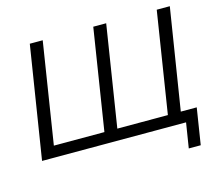

<svg xmlns="http://www.w3.org/2000/svg" viewBox="-118 -856 1323 1163"><g transform="rotate(-15 544.0 -274.0)"><path d="M927 157 952 0H49L161 -705H242L142 -71H459L559 -705H640L540 -71H857L957 -705H1039L938 -71H1038L1002 157Z"/></g></svg>

Font: Nunito Sans 12pt
Style: Italic
Weight: 400
Italic angle: -9°
Designer: Vernon Adams
Foundry: Vernon Adams
Version: Version 3.101;gftools[0.9.27]